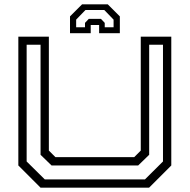

<svg xmlns="http://www.w3.org/2000/svg" viewBox="-20 -870 879 890"><path d="M168 0 65 -103V-700H206.5V-172L237 -141.5H602L632.5 -172V-700H774V-103L671 0ZM187.5 -38.5H652L735.5 -121.5V-662.5H671.5V-152.5L620.5 -103H219L168 -152.5V-662.5H103.5V-121.5ZM479.5 -850 535.5 -794V-716H439.5V-754H400.5V-716H304.5V-794L360.5 -850ZM463.5 -823.5H376L333 -779V-743.5H374V-764L391.5 -782.5H448L465.5 -764V-743.5H506.5V-779Z"/></svg>

Font: Tourney Expanded
Style: Regular
Weight: 400
Width: 7
Designer: Tyler Finck
Foundry: Etcetera Type Co
Version: Version 1.010; ttfautohint (v1.8.3)